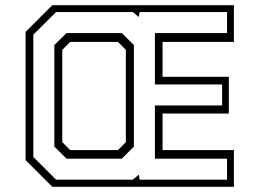

<svg xmlns="http://www.w3.org/2000/svg" viewBox="-20 -720 1001 740"><path d="M181.5 0 78.5 -103V-597L181.5 -700H881.5V-558.5H606.5V-424H862V-282.5H606.5V-141.5H881.5V0ZM236.5 -108.5 189.5 -155V-546.5L236.5 -592.5H449.5L496 -546.5V-155L449.5 -108.5ZM250.5 -141.5H434.5L465 -172V-528L434.5 -558.5H250.5L220 -528V-172ZM196 -27.5H492L515 -47L518 -27.5H855V-108.5H577V-313.5H836V-394.5H577V-592.5H855V-673.5H518L515 -654.5L492 -673.5H196L108.5 -586.5V-115Z"/></svg>

Font: Tourney Light
Style: Regular
Weight: 300
Version: Version 1.015